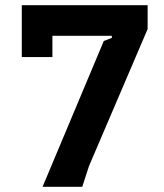

<svg xmlns="http://www.w3.org/2000/svg" viewBox="-20 -720 632 740"><path d="M144 0 380 -562 411 -574V-582H64V-700H549V-608L323 -80L297 0ZM64 -700H182V-500H64Z"/></svg>

Font: AR One Sans
Style: Bold
Weight: 700
Designer: Niteesh Yadav
Foundry: Niteesh Yadav
Version: Version 1.001;gftools[0.9.33]